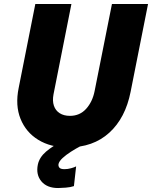

<svg xmlns="http://www.w3.org/2000/svg" viewBox="-20 -740 771 974"><path d="M324.2 7.8Q236.8 7.8 174.3 -30.5Q111.8 -68.8 84.2 -137Q56.6 -205.1 74.7 -293.9L159.2 -719.7H342.3L251.5 -261.7Q245.1 -228.5 253.4 -203.9Q261.7 -179.2 282.7 -165.8Q303.7 -152.3 335 -152.3Q384.8 -152.3 417 -188Q449.2 -223.6 460 -278.3L547.9 -719.7H731L642.6 -274.4Q616.2 -141.1 534.4 -66.7Q452.6 7.8 324.2 7.8ZM274.9 213.9Q218.3 213.9 189.9 179.9Q161.6 146 171.9 95.2Q179.7 58.1 213.6 29.1Q247.6 0 305.2 -29.8L391.1 0Q364.7 13.7 339.6 29.8Q314.5 45.9 297.4 61.8Q280.3 77.6 276.9 91.8Q274.9 102.5 281.2 110.4Q287.6 118.2 307.1 118.2Q323.7 118.2 341.1 113.3Q358.4 108.4 366.2 104L355 204.1Q338.4 210 313.5 211.9Q288.6 213.9 274.9 213.9Z"/></svg>

Font: Reddit Sans Black
Style: Italic
Weight: 900
Italic angle: -11.25°
Designer: Stephen Hutchings
Version: Version 1.013